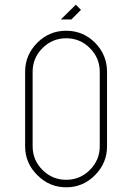

<svg xmlns="http://www.w3.org/2000/svg" viewBox="-20 -798 562 818"><path d="M385 -616Q436 -564 436 -492V-175Q436 -103 385 -52Q334 0 262 0Q190 0 139 -52Q87 -103 87 -175V-492Q87 -564 139 -616Q190 -667 262 -667Q334 -667 385 -616ZM405 -492Q405 -551 363 -593Q321 -635 262 -635Q203 -635 161 -593Q119 -551 119 -492V-175Q119 -116 161 -74Q203 -32 262 -32Q321 -32 363 -74Q405 -116 405 -175ZM284 -715H239L303 -778L325 -756Z"/></svg>

Font: Zector
Style: Regular
Weight: 400
Designer: GGBot
Version: 0.72